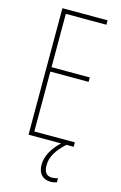

<svg xmlns="http://www.w3.org/2000/svg" viewBox="-138 -772 658 1047"><g transform="rotate(15 190.5 -248.5)"><path d="M216 136C216 88 240 48 292 0H333V-25H104V-363H320V-388H104V-689H333V-714H78V0H262C217 42 189 90 189 140C189 189 216 217 260 217C274 217 287 214 295 211V188C289 190 273 193 261 193C231 193 216 174 216 136Z"/></g></svg>

Font: Noto Sans Devanagari ExtraCondensed Thin
Style: Regular
Weight: 100
Width: 2
Designer: Jelle Bosma - Monotype Design Team
Foundry: Monotype Imaging Inc.
Version: Version 2.004